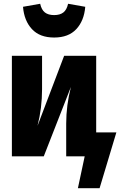

<svg xmlns="http://www.w3.org/2000/svg" viewBox="-20 -829 637 1018"><path d="M102 -793 193 -809Q200 -777 218 -763Q236 -749 267 -749Q298 -749 316 -763Q334 -777 341 -809L432 -793Q426 -719 384.5 -674.5Q343 -630 267 -630Q191 -630 149.5 -674.5Q108 -719 102 -793ZM597 -127 508 169H393L429 0H331V-174Q331 -270 356 -368L212 0H43V-533H203V-356Q203 -256 179 -162L320 -533H490V-127Z"/></svg>

Font: Fira Sans Condensed ExtraBold
Style: Regular
Weight: 800
Width: 3
Designer: Carrois Corporate & Edenspiekermann AG
Foundry: Carrois Corporate GbR & Edenspiekermann AG
Version: Version 4.203